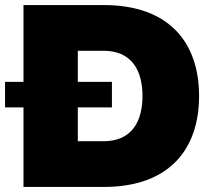

<svg xmlns="http://www.w3.org/2000/svg" viewBox="-20 -740 828 760"><path d="M0 -315H73V0H390C654 0 768 -153 768 -360C768 -567 654 -720 390 -720H73V-416H0ZM288 -181V-315H423V-416H288V-539H390C503 -539 544 -459 544 -360C544 -261 503 -181 390 -181Z"/></svg>

Font: Aspekta 950
Style: Regular
Weight: 950
Designer: Ivo Dolenc
Version: Version 2.000